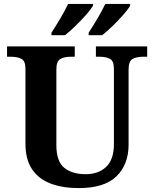

<svg xmlns="http://www.w3.org/2000/svg" viewBox="-20 -951 787 981"><path d="M382 10Q300 10 239 -13Q178 -36 144 -86Q110 -136 110 -218V-600Q110 -640 89 -650.5Q68 -661 38 -661H16V-714H362V-661H339Q310 -661 289 -650Q268 -639 268 -596V-210Q268 -126 308.5 -93.5Q349 -61 417 -61Q484 -61 523 -99Q562 -137 562 -214V-600Q562 -640 541.5 -650.5Q521 -661 492 -661H470V-714H732V-661H709Q679 -661 658 -650Q637 -639 637 -596V-212Q637 -111 575.5 -50.5Q514 10 382 10ZM433 -784Q454 -816 478 -856.5Q502 -897 518 -931H645V-921Q635 -904 609.5 -875Q584 -846 554.5 -817.5Q525 -789 502 -771H433ZM243 -784Q264 -816 288 -856.5Q312 -897 328 -931H455V-921Q445 -904 419.5 -875Q394 -846 364.5 -817.5Q335 -789 312 -771H243Z"/></svg>

Font: Noto Serif Ethiopic
Style: Bold
Weight: 700
Designer: Monotype Design Team
Foundry: Monotype Imaging Inc.
Version: Version 2.102; ttfautohint (v1.8.4.7-5d5b)